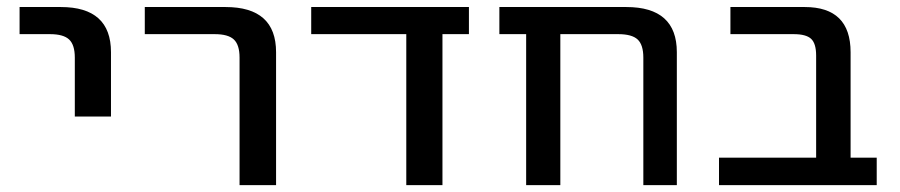

<svg xmlns="http://www.w3.org/2000/svg" viewBox="-20 -540 2624 560"><path d="M37.1 -440.4V-519.5H157.2Q303.7 -519.5 303.7 -387.7V-200.2H198.2V-372.1Q198.2 -409.2 181.6 -424.8Q165 -440.4 126 -440.4Z M402.3 -440.4V-519.5H637.7Q785.2 -519.5 785.2 -387.7V0H678.7V-372.1Q678.7 -409.2 662.1 -424.8Q645.5 -440.4 606.4 -440.4Z M887.7 -440.4V-519.5H1347.7V-440.4H1270.5V0H1165V-440.4Z M1436.5 -440.4V-519.5H1806.6Q1954.1 -519.5 1954.1 -387.7V0H1856.4V-372.1Q1856.4 -409.2 1839.8 -424.8Q1823.2 -440.4 1783.2 -440.4H1614.3V0H1514.6V-440.4Z M2077.1 0V-80.1H2360.4V-377.9Q2360.4 -413.1 2345.7 -426.8Q2331.1 -440.4 2294.9 -440.4H2110.4V-519.5H2327.1Q2460.9 -519.5 2460.9 -387.7V-80.1H2537.1V0Z"/></svg>

Font: GenEi M Gothic v2 Medium
Style: Regular
Weight: 500
Version: Version 2.0